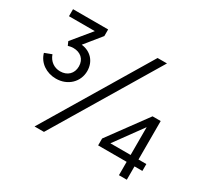

<svg xmlns="http://www.w3.org/2000/svg" viewBox="-149 -965 1266 1184"><g transform="rotate(30 484.5 -372.5)"><path d="M180 -321C264 -321 325 -381 325 -458C325 -527 279 -575 214 -582L308 -698V-745H58V-695H242L131 -560L143 -533C153 -536 167 -539 180 -539C230 -539 266 -509 266 -457C266 -406 231 -373 180 -373C137 -373 102 -398 87 -441L37 -422C54 -360 112 -321 180 -321ZM214 0H281L727 -745H660ZM612 -95H815V0H871V-95H927V-144H871V-418H813L612 -144ZM671 -144 815 -342V-144Z"/></g></svg>

Font: Mluvka Light
Style: Regular
Weight: 300
Designer: Modified by Jiří Krblich, Original typeface by Gumpita Rahayu
Foundry: Gumpita Rahayu & Jiří Krblich
Version: Version 2.000;Glyphs 3.1.1 (3134)